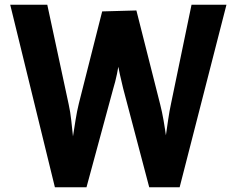

<svg xmlns="http://www.w3.org/2000/svg" viewBox="-20 -788 997 808"><path d="M211 0 23 -768H179L269 -349Q276 -318 280 -280.5Q284 -243 288 -206Q292 -169 296 -137H273Q280 -169 286 -207Q292 -245 298 -283Q304 -321 312 -353L410 -740L554 -744L654 -349Q662 -318 668.5 -280.5Q675 -243 680 -206Q685 -169 688 -137H663Q671 -169 676.5 -207Q682 -245 687.5 -283Q693 -321 700 -353L786 -768H933L736 0H608L498 -417Q490 -449 484 -477Q478 -505 473.5 -533.5Q469 -562 463 -593H493Q488 -562 483 -533.5Q478 -505 472 -475.5Q466 -446 456 -413L344 0Z"/></svg>

Font: Yaldevi ExtraLight
Style: Regular
Weight: 200
Designer: Sol Matas, Rajitha Manaperi, Kosala Senevirathne
Foundry: Mooniak
Version: Version 1.100